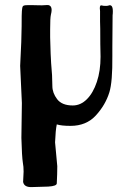

<svg xmlns="http://www.w3.org/2000/svg" viewBox="-20 -515 497 781"><path d="M437 -324V-287Q438 -182 425 -140Q409 -88 370 -45.5Q331 -3 267 -3Q230 -3 211 -9Q206 14 204 64L213 161Q213 192 211 230Q212 242 176 244L109 246Q78 247 74 225Q76 193 76 183Q76 162 73 147Q69 122 67 46Q69 -54 69 -96Q65 -179 62 -247Q68 -360 68 -408Q68 -462 69 -470Q70 -485 73 -489.5Q76 -494 91 -494H117Q127 -494 139.5 -493.5Q152 -493 162 -494Q164 -494 172 -494.5Q180 -495 185 -490Q190 -485 190 -474Q190 -467 187 -455Q184 -442 184 -396V-363Q186 -283 188 -258Q193 -207 193 -165Q193 -137 212.5 -111.5Q232 -86 276 -86Q308 -86 333.5 -111.5Q359 -137 374 -182Q389 -227 389 -284L388 -336Q388 -414 387 -428V-470L386 -481Q386 -495 393 -493Q400 -491 409 -491Q417 -491 420 -492Q439 -500 439 -469Q439 -459 438 -453Q437 -401 437 -324Z"/></svg>

Font: Barriecito
Style: Regular
Weight: 400
Designer: Pablo Cosgaya & Sergio Jiménez
Foundry: Pablo Cosgaya & Sergio Jiménez
Version: Version 1.001